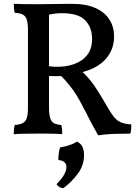

<svg xmlns="http://www.w3.org/2000/svg" viewBox="-20 -698 729 1003"><path d="M493 9Q475 -23 462.5 -45.5Q450 -68 440 -89Q430 -110 417 -133Q399 -169 382 -197Q365 -225 343 -252.5Q321 -280 288 -313L319 -301Q292 -300 270.5 -300Q249 -300 228 -301L229 -353Q244 -351 255 -350Q266 -349 278 -349Q329 -349 370.5 -364.5Q412 -380 436.5 -412Q461 -444 461 -495Q461 -555 425 -592Q389 -629 305 -629Q284 -629 267 -627Q250 -625 231 -620L236 -636V-138Q236 -102 242 -82Q248 -62 262 -54.5Q276 -47 300 -45Q303 -36 304 -23Q305 -10 305 3Q284 1 260 0.5Q236 0 214 0Q192 0 177 0Q149 0 113 0.5Q77 1 52 3Q52 -10 53 -22.5Q54 -35 57 -45Q84 -47 99 -55Q114 -63 120 -82Q126 -101 126 -136V-540Q126 -576 120 -595Q114 -614 99 -622Q84 -630 57 -631Q54 -642 53 -654.5Q52 -667 52 -678Q69 -677 105.5 -676.5Q142 -676 180 -676Q219 -676 263.5 -677Q308 -678 353 -678Q431 -678 480 -655.5Q529 -633 552.5 -594.5Q576 -556 576 -507Q576 -458 553.5 -419Q531 -380 490.5 -354.5Q450 -329 395 -318L403 -330Q431 -304 450.5 -280Q470 -256 490.5 -223.5Q511 -191 540 -141Q559 -107 575 -87.5Q591 -68 611.5 -59Q632 -50 666 -48Q666 -35 665 -23.5Q664 -12 661 0Q617 0 573 1.5Q529 3 493 9ZM382 42Q400 49 409.5 67Q419 85 419 112Q419 166 386.5 209.5Q354 253 311 285Q286 283 275 264Q301 239 314 216Q327 193 327 175Q327 142 285 138Q284 127 286.5 106.5Q289 86 294 72Q320 68 342.5 60.5Q365 53 382 42Z"/></svg>

Font: Vollkorn Medium
Style: Regular
Weight: 500
Designer: Friedrich Althausen
Foundry: Friedrich Althausen
Version: Version 5.000